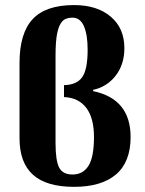

<svg xmlns="http://www.w3.org/2000/svg" viewBox="-20 -724 567 753"><path d="M56.6 -477.5Q56.6 -593.3 107.9 -648.7Q159.2 -704.1 270.5 -704.1Q360.8 -704.1 414.3 -658.7Q467.8 -613.3 467.8 -535.2Q467.8 -471.2 433.6 -427.2Q399.4 -383.3 345.2 -371.6V-366.7Q492.2 -335.9 492.2 -186.5Q492.2 -88.9 435.1 -40Q377.9 8.8 270.5 8.8Q162.1 8.8 109.4 -38.6Q56.6 -85.9 56.6 -181.6ZM197.8 -164.1Q197.8 -94.2 211.9 -66.9Q226.1 -39.6 264.2 -39.6Q305.7 -39.6 327.1 -74Q348.6 -108.4 348.6 -186.5Q348.6 -261.2 318.4 -301Q288.1 -340.8 231 -343.3V-390.1Q280.8 -391.1 302.2 -421.1Q323.7 -451.2 323.7 -528.8Q323.7 -587.9 309.1 -621.3Q294.4 -654.8 264.2 -654.8Q237.3 -654.8 224.1 -640.1Q210.9 -625.5 204.3 -594Q197.8 -562.5 197.8 -504.4Z"/></svg>

Font: Liberation Serif
Style: Bold
Weight: 700
Designer: Steve Matteson
Foundry: Ascender Corporation
Version: Version 2.1.5